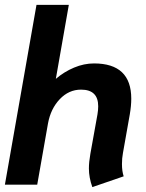

<svg xmlns="http://www.w3.org/2000/svg" viewBox="-21 -754 595 784"><path d="M342 -66Q342 -92 348 -126L377 -287Q380 -305 380 -320Q380 -388 310 -388Q260 -388 223 -349Q186 -310 175 -250L131 0H-1L128 -734H260L207 -432Q241 -461 281.5 -478Q322 -495 363 -495Q515 -495 515 -351Q515 -322 509 -287L481 -129Q477 -108 477 -84Q477 -55 484 -34L356 10Q342 -29 342 -66Z"/></svg>

Font: Niramit
Style: Bold Italic
Weight: 700
Italic angle: -10°
Designer: Katatrad Aksorn Co.,Ltd.
Foundry: Cadson Demak Co.,Ltd.
Version: Version 1.001; ttfautohint (v1.6)